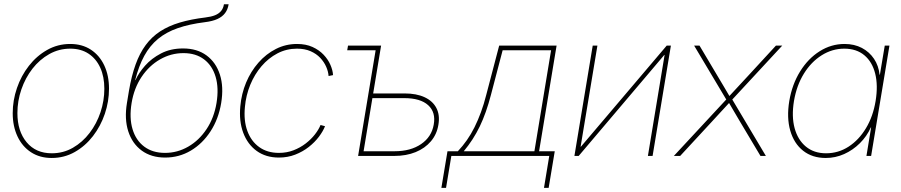

<svg xmlns="http://www.w3.org/2000/svg" viewBox="-20 -748 4322 921"><path d="M228 9.8Q170.9 9.8 128.9 -17.6Q86.9 -44.9 64 -93.5Q41 -142.1 41 -205.1Q41 -266.6 61.3 -325.7Q81.5 -384.8 118.7 -432.4Q155.8 -480 206.3 -508.5Q256.8 -537.1 316.9 -537.1Q374 -537.1 415.8 -509.8Q457.5 -482.4 480.2 -434.1Q502.9 -385.7 502.9 -322.8Q502.9 -261.2 482.9 -202.1Q462.9 -143.1 426 -95.2Q389.2 -47.4 338.6 -18.8Q288.1 9.8 228 9.8ZM228.5 -12.7Q283.7 -12.7 329.8 -39.3Q376 -65.9 409.9 -110.4Q443.8 -154.8 462.2 -210Q480.5 -265.1 480.5 -322.3Q480.5 -380.4 460.9 -423.3Q441.4 -466.3 404.8 -490.5Q368.2 -514.6 316.9 -514.6Q262.7 -514.6 216.3 -488.5Q169.9 -462.4 135.7 -418.5Q101.6 -374.5 82.5 -319.1Q63.5 -263.7 63.5 -205.6Q63.5 -118.7 107.7 -65.7Q151.9 -12.7 228.5 -12.7Z M772 7.8Q705.6 7.8 659.9 -25.6Q614.3 -59.1 595.2 -118.2Q576.2 -177.2 588.9 -253.9L598.6 -312.5Q610.8 -384.3 630.4 -438.5Q649.9 -492.7 679 -532Q708 -571.3 748.5 -597.7Q789.1 -624 842.5 -639.9Q896 -655.8 964.4 -664.1Q993.2 -667.5 1011.7 -675Q1030.3 -682.6 1040.8 -695.6Q1051.3 -708.5 1054.2 -727.5H1076.7Q1072.8 -702.6 1059.6 -685.1Q1046.4 -667.5 1022.7 -656.7Q999 -646 962.9 -641.6Q888.2 -632.3 832.8 -613Q777.3 -593.8 738 -561.3Q698.7 -528.8 672.1 -480.2Q645.5 -431.6 628.4 -363.8H629.9Q645 -397.9 675.8 -432.9Q706.5 -467.8 752.4 -491.7Q798.3 -515.6 857.9 -515.6Q925.3 -515.6 970.7 -482.2Q1016.1 -448.7 1034.9 -389.9Q1053.7 -331.1 1041 -253.9Q1028.3 -177.2 990 -118.2Q951.7 -59.1 895.5 -25.6Q839.4 7.8 772 7.8ZM771.5 -14.6Q831.1 -14.6 883.1 -44.7Q935.1 -74.7 970.9 -128.7Q1006.8 -182.6 1018.6 -253.9Q1030.3 -325.2 1014.4 -379.2Q998.5 -433.1 959 -463.1Q919.4 -493.2 859.9 -493.2Q800.3 -493.2 747.8 -463.1Q695.3 -433.1 659.2 -379.2Q623 -325.2 611.3 -253.9Q599.6 -182.6 615.7 -128.7Q631.8 -74.7 671.9 -44.7Q711.9 -14.6 771.5 -14.6Z M1317.9 7.8Q1255.4 7.8 1211.4 -23.9Q1167.5 -55.7 1146.7 -111.3Q1126 -167 1132.8 -238.3Q1138.2 -298.3 1160.6 -352.1Q1183.1 -405.8 1219.7 -447.5Q1256.3 -489.3 1303.5 -513.2Q1350.6 -537.1 1404.8 -537.1Q1447.3 -537.1 1479 -522.7Q1510.7 -508.3 1532.2 -485.6Q1553.7 -462.9 1564.9 -437Q1576.2 -411.1 1577.6 -387.7L1556.2 -383.3Q1554.7 -404.8 1544.7 -427.7Q1534.7 -450.7 1516.1 -470.5Q1497.6 -490.2 1469.7 -502.4Q1441.9 -514.6 1404.8 -514.6Q1354 -514.6 1310.8 -491.9Q1267.6 -469.2 1234.4 -430.4Q1201.2 -391.6 1180.4 -341.1Q1159.7 -290.5 1154.8 -234.9Q1148.4 -169.4 1166.5 -119.9Q1184.6 -70.3 1223.4 -42.5Q1262.2 -14.6 1317.9 -14.6Q1355.5 -14.6 1387.9 -27.1Q1420.4 -39.6 1446.5 -59.8Q1472.7 -80.1 1490.7 -103.3Q1508.8 -126.5 1517.6 -148.4L1539.1 -142.6Q1529.8 -118.7 1510 -92.3Q1490.2 -65.9 1461.4 -43.2Q1432.6 -20.5 1396.2 -6.3Q1359.9 7.8 1317.9 7.8Z M1645.5 -506.8 1649.4 -529.3H1796.9L1793 -506.8ZM1760.3 -299.8H1920.4Q1978 -299.8 2017.1 -281.5Q2056.2 -263.2 2073.5 -229.5Q2090.8 -195.8 2083 -149.9Q2075.7 -104 2047.1 -70.3Q2018.6 -36.6 1973.6 -18.3Q1928.7 0 1871.1 0H1697.8L1785.6 -529.3H1808.1L1724.1 -22.5H1872.6Q1949.7 -22.5 2000 -56.9Q2050.3 -91.3 2060.5 -149.9Q2071.3 -209.5 2033.9 -243.4Q1996.6 -277.3 1918.9 -277.3H1756.3Z M2097.2 153.3 2126.5 -22.5H2176.3Q2199.7 -47.4 2219.7 -75.9Q2239.7 -104.5 2256.3 -137.9Q2272.9 -171.4 2287.1 -210Q2301.3 -248.5 2312.5 -293L2374.5 -529.3H2649.9L2565.9 -22.5H2641.1L2611.8 153.3H2589.4L2614.7 0H2145L2119.6 153.3ZM2204.6 -22.5H2543.5L2623.5 -506.8H2391.1L2335 -293Q2312.5 -206.1 2281.5 -141.8Q2250.5 -77.6 2204.6 -22.5Z M3110.4 0H3087.9L3168 -484.4H3166.5L2755.9 0H2735.4L2823.2 -529.3H2845.7L2765.1 -44.4H2766.6L3178.2 -529.3H3198.2Z M3212.4 0 3471.2 -278.8 3468.8 -262.2 3309.6 -529.3H3335.4L3420.4 -386.2Q3436.5 -359.9 3452.1 -333Q3467.8 -306.2 3483.4 -279.8H3471.7Q3496.6 -306.2 3521 -333Q3545.4 -359.9 3570.3 -386.2L3702.1 -529.3H3732.4L3484.9 -262.2L3487.8 -278.8L3653.8 0H3627.9L3531.2 -162.1Q3516.1 -187.5 3501.7 -212.2Q3487.3 -236.8 3472.7 -261.7H3484.4Q3461.4 -236.8 3438.7 -212.2Q3416 -187.5 3392.6 -162.1L3242.7 0Z M3940.9 9.8Q3876.5 9.8 3832.5 -24.9Q3788.6 -59.6 3770.8 -121.3Q3752.9 -183.1 3766.1 -263.7Q3779.8 -343.8 3818.1 -405.5Q3856.4 -467.3 3911.9 -502.2Q3967.3 -537.1 4031.2 -537.1Q4078.1 -537.1 4114.3 -518.1Q4150.4 -499 4172.6 -465.8Q4194.8 -432.6 4199.2 -389.6H4200.7L4224.1 -529.3H4246.6L4158.7 0H4136.2L4158.7 -136.7H4157.2Q4138.2 -94.2 4104.7 -61Q4071.3 -27.8 4029.3 -9Q3987.3 9.8 3940.9 9.8ZM3942.4 -12.7Q4001.5 -12.7 4050.8 -44.7Q4100.1 -76.7 4134 -133.1Q4168 -189.5 4180.2 -263.7Q4192.4 -338.4 4178.2 -394.8Q4164.1 -451.2 4126.2 -482.9Q4088.4 -514.6 4029.8 -514.6Q3972.2 -514.6 3921.6 -482.9Q3871.1 -451.2 3836.2 -394.8Q3801.3 -338.4 3788.6 -263.7Q3776.4 -189.5 3791.7 -133.1Q3807.1 -76.7 3845.9 -44.7Q3884.8 -12.7 3942.4 -12.7Z"/></svg>

Font: Inter 24pt Thin
Style: Italic
Weight: 250
Italic angle: -9.3988°
Version: Version 4.001;git-66647c0bb